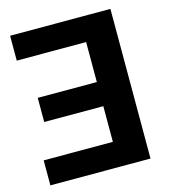

<svg xmlns="http://www.w3.org/2000/svg" viewBox="-107 -796 776 881"><g transform="rotate(-15 281.0 -355.5)"><path d="M22.5 -592.8V-710.9H398.4V-592.8ZM352 0V-710.9H499V0ZM71.3 -288.1V-402.8H398.4V-288.1ZM23.4 0V-118.7H398.4V0Z"/></g></svg>

Font: RobotoDEMO
Style: Regular
Weight: 400
Designer: Christian Robertson
Foundry: Google
Version: Version 2.136